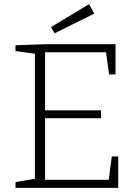

<svg xmlns="http://www.w3.org/2000/svg" viewBox="-20 -909 668 929"><path d="M521 -152H552V0H55V-28L149 -44V-649L55 -662V-690L198 -695H539V-549H508L493 -656H198V-375H469V-337H198V-39H506ZM244 -748 227 -778 411 -889 436 -843Z"/></svg>

Font: Bitter Light
Style: Regular
Weight: 300
Designer: Sol Matas, and Bitter project Authors
Foundry: Sol Matas
Version: Version 2.001